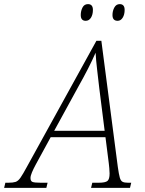

<svg xmlns="http://www.w3.org/2000/svg" viewBox="-78 -912 706 932"><path d="M-58 0 -52 -25H-37Q-15 -25 -2.5 -29Q10 -33 21.5 -49.5Q33 -66 53 -103L390 -714H414L494 -101Q499 -66 503.5 -50Q508 -34 517 -29.5Q526 -25 543 -25H559L553 0H364L370 -25H401Q433 -25 443.5 -33.5Q454 -42 454 -70Q454 -80 452.5 -96Q451 -112 450 -120L434 -246H168L96 -114Q84 -92 77 -75Q70 -58 70 -48Q70 -33 79.5 -29Q89 -25 120 -25H153L147 0ZM301 -489 185 -277H430L404 -483Q399 -527 393.5 -573.5Q388 -620 386 -656Q370 -619 349 -578Q328 -537 301 -489ZM493 -811Q468 -811 468 -839Q468 -859 477 -875.5Q486 -892 503 -892Q527 -892 527 -864Q527 -841 517.5 -826Q508 -811 493 -811ZM338 -811Q314 -811 314 -839Q314 -859 322.5 -875.5Q331 -892 349 -892Q373 -892 373 -864Q373 -841 363.5 -826Q354 -811 338 -811Z"/></svg>

Font: Noto Serif SemiCondensed ExtraLight
Style: Italic
Weight: 200
Width: 4
Italic angle: -12°
Designer: Monotype Design Team
Foundry: Monotype Imaging Inc.
Version: Version 2.013